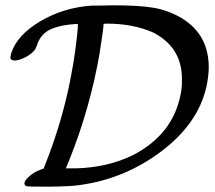

<svg xmlns="http://www.w3.org/2000/svg" viewBox="-20 -703 811 723"><path d="M37 -475Q19 -475 19 -487Q19 -489 20.5 -494Q22 -499 22 -502Q44 -571 132 -623Q220 -675 327 -682H356Q386 -683 408 -683Q505 -683 560 -673.5Q615 -664 667 -633Q766 -571 766 -450Q766 -416 757 -375Q725 -236 586 -132Q449 -29 279 -6Q248 -1 160 0Q83 0 79 -2Q72 -6 72 -12Q72 -23 88 -37Q108 -56 133 -64L144 -68L152 -88Q247 -328 272 -587Q275 -613 272 -613Q272 -613 269 -613Q205 -609 168.5 -591.5Q132 -574 119 -532Q118 -530 116 -525Q114 -520 113 -518Q102 -502 79.5 -489.5Q57 -477 37 -475ZM665 -407Q665 -524 558 -580Q482 -614 383 -614Q370 -614 370 -612Q370 -597 355 -502Q320 -299 242 -103L228 -69H265Q385 -72 481 -119Q631 -197 660 -347Q665 -371 665 -392Z"/></svg>

Font: KaTeX_Caligraphic
Style: Regular
Weight: 400
Version: Version 1.1; ttfautohint (v1.3)